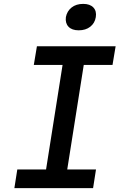

<svg xmlns="http://www.w3.org/2000/svg" viewBox="-20 -968 640 988"><path d="M54 0 69 -96H217L302 -634H154L170 -730H575L559 -634H411L326 -96H474L459 0ZM385 -812Q350 -812 332.5 -830.5Q315 -849 319 -880Q325 -911 348.5 -929.5Q372 -948 408 -948Q443 -948 460.5 -929.5Q478 -911 473 -880Q468 -849 444.5 -830.5Q421 -812 385 -812Z"/></svg>

Font: JetBrains Mono NL SemiBold
Style: Italic
Weight: 600
Italic angle: -9°
Monospace: yes
Designer: Philipp Nurullin, Konstantin Bulenkov
Foundry: JetBrains
Version: Version 2.305; ttfautohint (v1.8.4.7-5d5b)